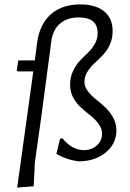

<svg xmlns="http://www.w3.org/2000/svg" viewBox="-20 -724 590 871"><path d="M344 -704Q414 -704 452.5 -672.5Q491 -641 491 -583Q491 -549 478 -521Q465 -493 446 -473.5Q427 -454 408 -436.5Q389 -419 376 -397.5Q363 -376 363 -352Q363 -331 378 -311Q393 -291 414.5 -274Q436 -257 457 -237.5Q478 -218 493 -191Q508 -164 508 -132Q508 -73 460.5 -33Q413 7 339 8Q284 2 236 -26L252 -93L262 -98Q306 -43 361 -43Q396 -43 419.5 -64.5Q443 -86 443 -118Q443 -140 428 -161Q413 -182 391.5 -199Q370 -216 348.5 -235Q327 -254 312.5 -280.5Q298 -307 298 -339Q298 -373 311 -401Q324 -429 342 -448Q360 -467 378.5 -484.5Q397 -502 410 -524.5Q423 -547 423 -574Q423 -645 337 -645Q288 -645 255.5 -619.5Q223 -594 214 -546L168 -199L138 14L133 121L58 127L102 -190L131 -400H61L56 -405L63 -450H138L148 -528Q159 -613 210 -658.5Q261 -704 344 -704Z"/></svg>

Font: Alegreya Sans
Style: Italic
Weight: 400
Italic angle: -7°
Designer: Juan Pablo del Peral
Foundry: Huerta Tipografica
Version: Version 2.007